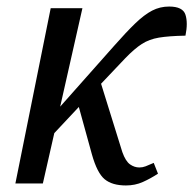

<svg xmlns="http://www.w3.org/2000/svg" viewBox="-20 -561 591 587"><path d="M27 0 135 -536H232L164 -235L329 -421Q366 -463 393.5 -489.5Q421 -516 445 -528.5Q469 -541 497 -541Q539 -541 547 -516Q555 -491 547 -452Q496 -451 466 -446Q436 -441 413.5 -426.5Q391 -412 363 -383L289 -305L354 -96Q364 -68 377.5 -58.5Q391 -49 406 -49Q416 -49 425 -52.5Q434 -56 450 -63L463 -30Q440 -15 416.5 -4.5Q393 6 365 6Q323 6 300 -13Q277 -32 261 -89L221 -234L146 -154L111 0Z"/></svg>

Font: Noto Serif Condensed
Style: Italic
Weight: 400
Width: 3
Italic angle: -12°
Designer: Monotype Design Team
Foundry: Monotype Imaging Inc.
Version: Version 2.014; ttfautohint (v1.8.4.7-5d5b)